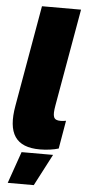

<svg xmlns="http://www.w3.org/2000/svg" viewBox="-61 -754 437 984"><g transform="rotate(5 157.5 -261.5)"><path d="M167 12C200 12 238 7 263 -1L288 -146C279 -144 269 -143 260 -143C222 -143 217 -162 227 -220L315 -720H114L23 -201C-3 -56 43 12 167 12ZM18 197H152L237 34H75Z"/></g></svg>

Font: Fixel Text 20240404 Black
Style: Italic
Weight: 900
Width: 4
Italic angle: -10°
Designer: AlfaBravo + MacPaw
Foundry: Kyrylo Tkachov, Marchela Mozhyna, Serhii Makarenko, Maria Weinstein, Zakhar Kryvoshyya
Version: Version 1.211;Glyphs 3.2 (3225)